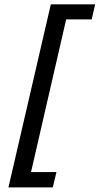

<svg xmlns="http://www.w3.org/2000/svg" viewBox="-20 -777 450 867"><path d="M18.1 69.3 209.5 -757.3H409.7L394 -689.5H278.8L120.1 0H234.9L218.3 69.3Z"/></svg>

Font: Acari Sans SemiBold
Style: Italic
Weight: 600
Italic angle: -13°
Designer: Alfredo Marco Pradil and Stefan Peev
Foundry: Hanken Design Co.
Version: Version 1.045;January 11, 2019;FontCreator 11.5.0.2425 64-bi